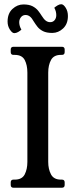

<svg xmlns="http://www.w3.org/2000/svg" viewBox="-20 -879 353 899"><path d="M205.8 -121Q205.8 -87 218.8 -62.5Q231.8 -38 264.8 -38H269.8Q282.8 -38 282.8 -25V-13Q282.8 0 269.8 0H43.2Q30.2 0 30.2 -13V-25Q30.2 -38 43.2 -38H49.2Q83.2 -38 95.8 -62.5Q108.2 -87 108.2 -121V-539Q108.2 -574 95.8 -598Q83.2 -622 49.2 -622H43.2Q30.2 -622 30.2 -635V-647Q30.2 -660 43.2 -660H269.8Q282.8 -660 282.8 -647V-635Q282.8 -622 269.8 -622H264.8Q231.8 -622 218.8 -598Q205.8 -574 205.8 -539ZM175.2 -805.2Q185.5 -788.5 194.8 -781.9Q204 -775.2 214.8 -775.2Q228.2 -775.2 235.9 -784.8Q243.5 -794.2 243.5 -808Q243.5 -816.2 241.4 -824.9Q239.2 -833.5 234.2 -842.8Q240.8 -848.5 249.8 -853.9Q258.8 -859.2 266.8 -859.2Q277 -859.2 287.5 -842.9Q298 -826.5 298 -804Q298 -767 275.6 -745.9Q253.2 -724.8 224.8 -724.8Q197.8 -724.8 181.4 -733.1Q165 -741.5 155.5 -753.6Q146 -765.8 139 -777Q129 -794.8 119.9 -801.8Q110.8 -808.8 99.8 -808.8Q86.2 -808.8 78.1 -798.4Q70 -788 70 -775Q70 -757.5 80.2 -740.2Q74 -734.5 64.9 -729.1Q55.8 -723.8 46.8 -723.8Q37.2 -723.8 26.4 -740.2Q15.5 -756.8 15.5 -778Q15.5 -816 38.4 -837.1Q61.2 -858.2 89.8 -858.2Q116 -858.2 132.4 -849.8Q148.8 -841.2 158.6 -828.8Q168.5 -816.2 175.2 -805.2Z"/></svg>

Font: Young Serif Light
Style: Regular
Weight: 300
Designer: Bastien Sozeau
Foundry: NBR — Bastien Sozeau
Version: Version 5.001